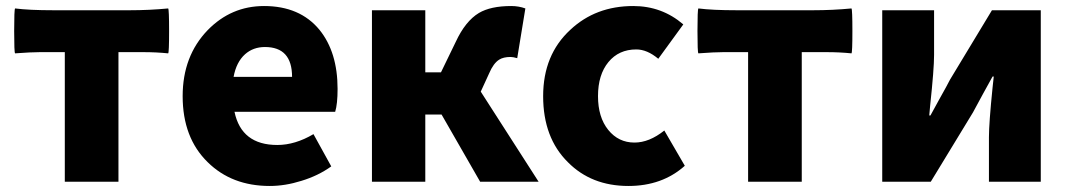

<svg xmlns="http://www.w3.org/2000/svg" viewBox="-20 -603 3544 637"><path d="M195 0V-430H112Q84 -430 30 -426Q27 -429 27 -500Q27 -571 30 -575Q77 -569 157 -569H284H411Q475 -569 538 -575Q541 -571 541 -500Q541 -429 538 -426Q498 -430 456 -430H373V0Z M875 14Q749 14 669 -65Q586 -146 586 -284Q586 -417 669 -503Q747 -583 856 -583Q975 -583 1040 -504Q1100 -430 1100 -308Q1100 -258 1092 -232H925H758Q781 -122 900 -122Q959 -122 1020 -158L1079 -51Q1036 -20 980 -3Q926 14 875 14ZM755 -348H852H949Q949 -447 859 -447Q820 -447 793 -423Q764 -397 755 -348Z M1214 0V-284V-569H1391V-363H1443L1492 -464Q1524 -533 1569 -560Q1608 -583 1676 -583Q1701 -583 1723 -575L1696 -410Q1682 -414 1674 -414Q1650 -414 1636 -405Q1617 -393 1603 -360L1575 -299L1767 0H1573L1445 -223H1391V0Z M2065 14Q1942 14 1864 -65Q1782 -146 1782 -284Q1782 -421 1872 -504Q1956 -583 2081 -583Q2176 -583 2247 -522L2164 -408Q2127 -439 2091 -439Q2033 -439 1998.5 -397Q1964 -355 1964 -284Q1964 -214 1998 -172Q2032 -130 2085 -130Q2134 -130 2184 -170L2252 -53Q2177 14 2065 14Z M2462 0V-430H2379Q2351 -430 2297 -426Q2294 -429 2294 -500Q2294 -571 2297 -575Q2344 -569 2424 -569H2551H2678Q2742 -569 2805 -575Q2808 -571 2808 -500Q2808 -429 2805 -426Q2765 -430 2723 -430H2640V0Z M2907 0V-569H3079V-421Q3079 -374 3066 -253Q3064 -231 3063 -220H3067Q3075 -235 3096 -273Q3123 -321 3132 -339L3271 -569H3433V-284V0H3261V-148Q3261 -194 3273 -312Q3276 -337 3277 -349H3273Q3264 -333 3241 -291Q3217 -246 3208 -230L3068 0Z"/></svg>

Font: GenSekiGothic TW H
Style: Regular
Weight: 900
Version: Version 1.501;PS 1;hotconv 16.6.51;makeotf.lib2.5.65220